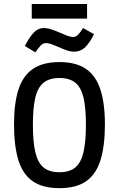

<svg xmlns="http://www.w3.org/2000/svg" viewBox="-20 -955 608 983"><path d="M284.2 8.3Q197.3 8.3 146.2 -28.1Q95.2 -64.5 73.5 -137Q51.8 -209.5 51.8 -317.9Q51.8 -426.3 74.7 -497.1Q97.7 -567.9 148.9 -602.5Q200.2 -637.2 284.2 -637.2Q368.7 -637.2 419.7 -602.5Q470.7 -567.9 493.9 -497.1Q517.1 -426.3 517.1 -317.9Q517.1 -209.5 495.1 -137Q473.1 -64.5 422.4 -28.1Q371.6 8.3 284.2 8.3ZM284.2 -73.2Q336.4 -73.2 366 -98.1Q395.5 -123 407.7 -176.8Q419.9 -230.5 419.9 -316.4Q419.9 -403.3 407.5 -455.6Q395 -507.8 365.5 -531.7Q335.9 -555.7 284.2 -555.7Q232.9 -555.7 203.1 -531.7Q173.3 -507.8 160.9 -455.6Q148.4 -403.3 148.4 -316.4Q148.4 -230.5 160.6 -176.8Q172.9 -123 202.4 -98.1Q231.9 -73.2 284.2 -73.2ZM161.1 -687 106.9 -719.7Q134.3 -770.5 155.5 -791Q176.8 -811.5 204.1 -811.5Q226.6 -811.5 255.6 -800.3Q284.7 -789.1 311.5 -777.3Q338.4 -765.6 354.5 -765.6Q368.2 -765.6 379.4 -776.9Q390.6 -788.1 405.3 -811.5L461.4 -779.8Q438 -733.4 414.8 -711.9Q391.6 -690.4 359.4 -690.4Q337.4 -690.4 310.1 -701.4Q282.7 -712.4 257.3 -723.4Q231.9 -734.4 215.3 -734.4Q200.2 -734.4 188.7 -722.4Q177.2 -710.4 161.1 -687ZM142.6 -859.9V-934.6H425.8V-859.9Z"/></svg>

Font: Anaheim SemiBold
Style: Regular
Weight: 600
Version: Version 2.001